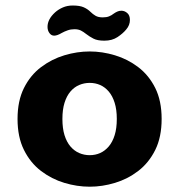

<svg xmlns="http://www.w3.org/2000/svg" viewBox="-20 -677 659 707"><path d="M310.4 10.5Q263.8 10.5 217 -3.6Q170.2 -17.7 131 -47.5Q91.8 -77.4 68.2 -124.9Q44.6 -172.3 44.6 -239Q44.6 -305.7 68.2 -352.9Q91.8 -400.1 131 -429.7Q170.2 -459.3 217 -473.4Q263.8 -487.5 310.4 -487.5Q356.5 -487.5 403.3 -473.4Q450.2 -459.3 489.1 -429.7Q528.1 -400.1 551.7 -352.9Q575.2 -305.7 575.2 -239Q575.2 -172.3 551.7 -124.9Q528.1 -77.4 489.1 -47.5Q450.2 -17.7 403.3 -3.6Q356.5 10.5 310.4 10.5ZM310.4 -105.6Q330.9 -105.6 348.8 -113.5Q366.6 -121.5 380.5 -137.8Q394.4 -154.2 402.2 -179.2Q410.1 -204.3 410.1 -239Q410.1 -273.5 402.2 -298.5Q394.4 -323.5 380.5 -339.9Q366.6 -356.2 348.8 -364Q330.9 -371.8 310.4 -371.8Q289.9 -371.8 271.6 -364Q253.2 -356.2 239.3 -339.9Q225.4 -323.5 217.6 -298.5Q209.8 -273.5 209.8 -239Q209.8 -204.3 217.6 -179.2Q225.4 -154.2 239.3 -137.8Q253.2 -121.5 271.6 -113.5Q289.9 -105.6 310.4 -105.6ZM364.4 -527.2Q338.7 -527.2 324.1 -534.8Q309.5 -542.3 296.7 -552.2Q287.3 -559.8 277.8 -564.6Q268.2 -569.4 254 -569.4Q240.5 -569.4 228.9 -565.2Q217.2 -561.1 207.5 -555.7Q190.7 -545.7 179.4 -545.7Q169 -545.7 162 -555.2Q155 -564.7 155 -578.1Q155 -606.3 183.1 -631.7Q195.2 -642.5 211.5 -649.6Q227.8 -656.7 247.7 -656.7Q273.8 -656.7 288.4 -650.1Q302.9 -643.6 313.2 -633.3Q321.7 -624.9 331.7 -619Q341.8 -613 358.5 -613Q371.9 -613 381.4 -616.7Q390.8 -620.4 399.2 -627.1Q405 -631.2 411.8 -634.3Q418.5 -637.5 427 -637.5Q438.8 -637.5 448.6 -629Q458.4 -620.5 458.4 -603.6Q458.4 -584.3 444.8 -568.5Q432.8 -553.8 412.8 -540.5Q392.8 -527.2 364.4 -527.2Z"/></svg>

Font: Sono ExtraLight
Style: Regular
Weight: 200
Designer: Tyler Finck
Foundry: Tyler Finck
Version: Version 2.112